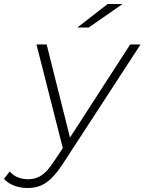

<svg xmlns="http://www.w3.org/2000/svg" viewBox="-128 -745 725 963"><path d="M10 198Q-25 198 -57 186Q-89 174 -108 152L-79 115Q-62 135 -38.5 144.5Q-15 154 15 154Q50 154 79.5 135Q109 116 143 64L187 -2L55 -522H106L223 -55L525 -522H577L187 77Q157 123 129.5 149.5Q102 176 73.5 187Q45 198 10 198ZM260 -607 412 -725H487L317 -607Z"/></svg>

Font: Montserrat Thin Light
Style: Italic
Weight: 300
Italic angle: -11.3°
Version: Version 9.000